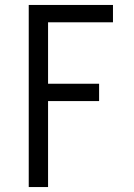

<svg xmlns="http://www.w3.org/2000/svg" viewBox="-20 -755 540 775"><path d="M96 0V-735H436V-665H174V-417H380V-347H174V0Z"/></svg>

Font: Iosevka MaddieWtf
Style: Regular
Weight: 400
Monospace: yes
Designer: Belleve Invis
Foundry: Belleve Invis
Version: Version 31.3.0; ttfautohint (v1.8.3)